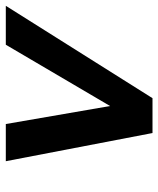

<svg xmlns="http://www.w3.org/2000/svg" viewBox="38 -583 545 661"><g transform="rotate(-90 310.5 -252.5)"><path d="M183 0 86 -505H214L276 -146L487 -505H621L303 0Z"/></g></svg>

Font: Red Hat Mono SemiBold
Style: Italic
Weight: 600
Italic angle: -12°
Monospace: yes
Designer: Pentagram, MCKL
Foundry: MCKL
Version: Version 1.030